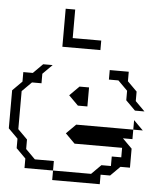

<svg xmlns="http://www.w3.org/2000/svg" viewBox="-56 -813 742 905"><g transform="rotate(5 315.0 -360.0)"><path d="M450 -450V-495H540V-450L585 -405V-360L630 -315H585L540 -360V-405L495 -450ZM90 0V-45L45 -90V-135L0 -180V-360L45 -405V-450H90L135 -495H180L135 -450V-405H90L45 -360V-180L90 -135V-90L135 -45H225V0ZM315 -315 270 -360 315 -405H360V-315ZM585 -225V-270L630 -225ZM225 45V0H405L450 -45H495V-90H540V-135H315L270 -180L315 -225H585V-180H540L585 -135V-45H540L495 0H450V45ZM218 -585V-765H263V-630H398V-585Z"/></g></svg>

Font: Rubik Iso
Style: Regular
Weight: 400
Designer: Hubert and Fischer, NaN
Foundry: Hubert and Fischer, NaN
Version: Version 2.200